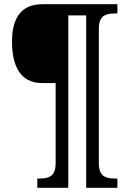

<svg xmlns="http://www.w3.org/2000/svg" viewBox="-20 -780 614 911"><path d="M157 111H304V-707H389V111H537V67H525C483 67 449 58 449 -5V-644C449 -707 483 -716 525 -716H537V-760H181C76 -760 37 -689 37 -582C37 -478 70 -386 179 -386H244V-5C244 58 210 67 168 67H157Z"/></svg>

Font: Noto Serif Armenian SemiCondensed Medium
Style: Regular
Weight: 500
Width: 4
Designer: Monotype Design Team
Foundry: Monotype Imaging Inc.
Version: Version 2.008